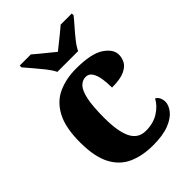

<svg xmlns="http://www.w3.org/2000/svg" viewBox="-223 -872 988 988"><g transform="rotate(-45 270.5 -378.0)"><path d="M300 10Q223 10 165.5 -15.5Q108 -41 76 -101.5Q44 -162 44 -267Q44 -375 77.5 -437Q111 -499 168.5 -524.5Q226 -550 297 -550Q408 -550 456.5 -517.5Q505 -485 505 -444Q505 -423 494.5 -401.5Q484 -380 452.5 -365Q421 -350 360 -350Q360 -386 355 -416.5Q350 -447 337.5 -466Q325 -485 303 -485Q278 -485 259.5 -465.5Q241 -446 231 -398.5Q221 -351 221 -268Q221 -168 246 -118.5Q271 -69 326 -69Q381 -69 420 -94Q459 -119 477 -154Q491 -146 497 -132.5Q503 -119 503 -105Q503 -80 482.5 -53Q462 -26 417 -8Q372 10 300 10ZM218 -606Q207 -629 186 -655.5Q165 -682 142.5 -708Q120 -734 104 -753V-766H185Q197 -755 217 -739Q237 -723 257.5 -706Q278 -689 293 -677Q308 -689 329 -706Q350 -723 370 -739Q390 -755 402 -766H483V-753Q468 -734 445 -708Q422 -682 401 -655.5Q380 -629 369 -606Z"/></g></svg>

Font: Noto Serif Georgian ExtraBold
Style: Regular
Weight: 800
Designer: Monotype Design Team, Akaki Razmadze
Foundry: Google LLC
Version: Version 2.003; ttfautohint (v1.8.4.7-5d5b)